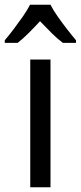

<svg xmlns="http://www.w3.org/2000/svg" viewBox="-54 -786 339 806"><path d="M158 0H73V-536H158ZM158 -766Q169 -744 188 -717Q207 -690 227.5 -663.5Q248 -637 265 -617V-606H210Q187 -623 163 -647Q139 -671 114 -697Q90 -671 66 -647Q42 -623 20 -606H-34V-617Q-16 -638 4 -664.5Q24 -691 42.5 -717.5Q61 -744 72 -766Z"/></svg>

Font: Noto Sans Display SemiCondensed
Style: Regular
Weight: 400
Width: 4
Version: Version 2.003